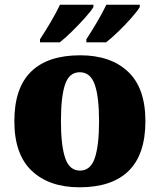

<svg xmlns="http://www.w3.org/2000/svg" viewBox="-20 -786 680 816"><path d="M318 10Q189 10 115 -60Q41 -130 41 -271Q41 -412 112 -481.5Q183 -551 321 -551Q450 -551 524 -481.5Q598 -412 598 -271Q598 -130 527 -60Q456 10 318 10ZM320 -61Q365 -61 383 -114.5Q401 -168 401 -271Q401 -375 382.5 -427Q364 -479 319 -479Q274 -479 256.5 -427Q239 -375 239 -271Q239 -168 257 -114.5Q275 -61 320 -61ZM347 -619Q368 -651 392 -691.5Q416 -732 432 -766H574V-756Q564 -739 538.5 -710Q513 -681 483.5 -652.5Q454 -624 431 -606H347ZM150 -619Q171 -651 195 -691.5Q219 -732 235 -766H377V-756Q367 -739 341 -710Q315 -681 286 -652.5Q257 -624 234 -606H150Z"/></svg>

Font: Noto Serif Tamil Black
Style: Regular
Weight: 900
Designer: Indian Type Foundry, Tom Grace, and the Monotype Design Team
Foundry: Monotype Imaging Inc.
Version: Version 2.004; ttfautohint (v1.8.4.7-5d5b)